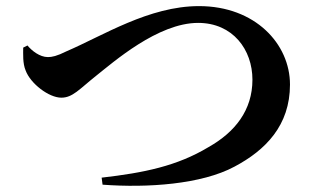

<svg xmlns="http://www.w3.org/2000/svg" viewBox="-20 -652 1040 629"><path d="M70 -503 56 -496C56 -474 54 -445 64 -421C80 -378 140 -332 181 -332C218 -332 240 -360 294 -403C351 -448 497 -577 629 -577C743 -577 807 -489 807 -391C807 -291 750 -219 663 -170C560 -108 452 -86 313 -70L316 -47C463 -36 640 -48 748 -106C850 -160 930 -241 930 -375C930 -508 816 -632 632 -632C468 -632 317 -535 198 -484C166 -468 150 -465 137 -465C110 -465 84 -486 70 -503Z"/></svg>

Font: Noto Serif JP
Style: Bold
Weight: 700
Designer: Ryoko NISHIZUKA 西塚涼子 (kana & ideographs); Frank Grießhammer (Latin, Greek & Cyrillic); Wenlong ZHANG 张文龙 (bopomofo); San
Foundry: Adobe
Version: Version 2.001;hotconv 1.1.0;makeotfexe 2.6.0